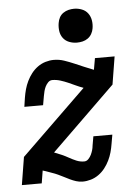

<svg xmlns="http://www.w3.org/2000/svg" viewBox="-54 -797 608 847"><g transform="rotate(-5 250.0 -373.5)"><path d="M278 8Q263 8 249 3.5Q235 -1 222.5 -7Q210 -13 197.5 -19.5Q185 -26 172 -32Q159 -38 145.5 -42.5Q132 -47 119 -52L106 -56L97 0H9L29 -123L317 -403V-404Q300 -410 284 -417.5Q268 -425 252 -432Q236 -439 218.5 -444.5Q201 -450 183 -450Q172 -450 164 -441.5Q156 -433 151.5 -423.5Q147 -414 144.5 -404Q142 -394 140 -383L133 -343H50L56 -383Q59 -402 64 -420Q69 -438 77.5 -455.5Q86 -473 98 -488.5Q110 -504 126 -515.5Q142 -527 160.5 -532.5Q179 -538 197 -538Q221 -538 243 -530.5Q265 -523 286 -514Q307 -505 328 -496Q349 -487 370 -479L379 -530H466L446 -407L163 -131Q179 -125 195 -118Q211 -111 226 -102.5Q241 -94 257.5 -87Q274 -80 292 -80Q303 -80 311 -88.5Q319 -97 323.5 -106.5Q328 -116 331 -126Q334 -136 335 -147L342 -187H426L419 -147Q416 -128 411 -110Q406 -92 397.5 -74.5Q389 -57 377 -41.5Q365 -26 349 -14.5Q333 -3 314.5 2.5Q296 8 278 8ZM306 -605Q288 -605 271.5 -611.5Q255 -618 245 -631.5Q235 -645 232.5 -662.5Q230 -680 233 -698Q235 -711 241 -722.5Q247 -734 258 -741.5Q269 -749 281.5 -752Q294 -755 306 -755Q324 -755 340.5 -748.5Q357 -742 367 -728.5Q377 -715 380 -697.5Q383 -680 380 -662Q378 -649 371.5 -637.5Q365 -626 354.5 -618.5Q344 -611 331.5 -608Q319 -605 306 -605Z"/></g></svg>

Font: Iosevka Slab Semibold
Style: Italic
Weight: 600
Italic angle: -9°
Monospace: yes
Designer: Belleve Invis
Foundry: Belleve Invis
Version: Version 11.1.1; ttfautohint (v1.8.3)